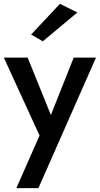

<svg xmlns="http://www.w3.org/2000/svg" viewBox="-24 -760 520 1000"><path d="M476 -460 176 220H61L182 -54L-4 -460H120L241 -161L360 -460ZM379 -695 199 -545 138 -580 288 -740Z"/></svg>

Font: Renner* Medium
Style: Medium
Weight: 500
Version: Version 003.000 ; ttfautohint (v0.97) -l 8 -r 50 -G 200 -x 1